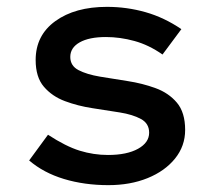

<svg xmlns="http://www.w3.org/2000/svg" viewBox="-20 -530 640 560"><path d="M296 10Q226 10 166.5 -8Q107 -26 65 -62L120 -137Q172 -103 212.5 -90.5Q253 -78 295 -78Q350 -78 382.5 -96Q415 -114 415 -143Q415 -170 391 -183Q367 -196 329.5 -202Q292 -208 249.5 -214.5Q207 -221 169.5 -235Q132 -249 108 -277Q84 -305 84 -355Q84 -427 141.5 -468.5Q199 -510 292 -510Q350 -510 404.5 -494.5Q459 -479 509 -445L454 -371Q414 -399 372 -410.5Q330 -422 289 -422Q240 -422 212.5 -406.5Q185 -391 185 -364Q185 -338 209 -325.5Q233 -313 271.5 -306.5Q310 -300 352.5 -293.5Q395 -287 433.5 -273Q472 -259 496 -230.5Q520 -202 520 -151Q520 -104 490.5 -67.5Q461 -31 410.5 -10.5Q360 10 296 10Z"/></svg>

Font: Red Hat Mono Medium
Style: Regular
Weight: 500
Monospace: yes
Designer: Pentagram, MCKL
Foundry: Pentagram, MCKL
Version: Version 1.023; ttfautohint (v1.8.3)